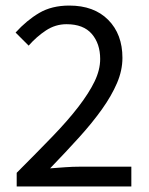

<svg xmlns="http://www.w3.org/2000/svg" viewBox="-20 -670 537 690"><path d="M40 0V-49Q112 -121 168 -179Q224 -237 262 -286.5Q300 -336 320 -377.5Q340 -419 340 -458Q340 -513 310 -548Q280 -583 219 -583Q179 -583 145 -560.5Q111 -538 83 -506L36 -553Q76 -597 121 -623.5Q166 -650 229 -650Q318 -650 369 -598.5Q420 -547 420 -462Q420 -417 400.5 -371.5Q381 -326 346.5 -277.5Q312 -229 264.5 -176.5Q217 -124 160 -65Q186 -67 214 -69Q242 -71 267 -71H452V0Z"/></svg>

Font: Matigon Symbol
Style: Regular
Weight: 400
Designer: Paul D. Hunt
Foundry: Adobe Systems Incorporated
Version: Version 2.021;PS 2.000;hotconv 1.0.86;makeotf.lib2.5.63406